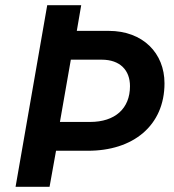

<svg xmlns="http://www.w3.org/2000/svg" viewBox="-20 -720 669 740"><path d="M40 0H171L196 -139H317C493 -138 614 -236 614 -399C614 -515 531 -601 399 -601H276L293 -700H162ZM211 -250 253 -490H372C443 -490 481 -449 481 -388C481 -302 424 -250 327 -250Z"/></svg>

Font: Fixel Display 20240404 SemiBold
Style: Italic
Weight: 600
Italic angle: -10°
Designer: AlfaBravo + MacPaw
Foundry: Kyrylo Tkachov, Marchela Mozhyna, Serhii Makarenko, Maria Weinstein, Zakhar Kryvoshyya
Version: Version 1.211;Glyphs 3.2 (3225)